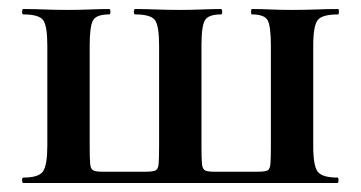

<svg xmlns="http://www.w3.org/2000/svg" viewBox="-20 -406 801 426"><path d="M32 0Q29 0 29 -6Q29 -12 32 -12Q66.2 -12 75.6 -26Q85 -40 85 -83V-305Q85 -349 75.6 -361.5Q66.2 -374 32 -374Q29 -374 29 -380Q29 -386 32 -386Q53 -386 78.5 -385Q104 -384 131 -384Q155.7 -384 179.8 -385Q204 -386 222 -386Q225 -386 225 -380Q225 -374 222 -374Q194.5 -374 186.8 -361.5Q179 -349 179 -305V-81Q179 -53.9 180.1 -42.2Q181.2 -30.4 187.4 -27.7Q193.5 -25 208 -25H303Q317.6 -25 324.3 -27.5Q331 -30 332 -42.5Q333 -55 333 -83V-305Q333 -349 323.7 -361.5Q314.4 -374 280 -374Q277 -374 277 -380Q277 -386 280 -386Q300.5 -386 326.5 -385Q352.4 -384 379 -384Q404.1 -384 428 -385Q452 -386 470 -386Q473 -386 473 -380Q473 -374 470 -374Q443 -374 435 -361.5Q427 -349 427 -305V-81Q427 -53.9 428.1 -42.2Q429.2 -30.4 435.5 -27.7Q441.8 -25 456 -25H551Q566.4 -25 572.7 -27.5Q579 -30 580 -42.3Q581 -54.7 581 -83V-305Q581 -349 573.5 -361.5Q566.1 -374 539.1 -374Q537 -374 537 -380Q537 -386 539 -386Q558 -386 580.5 -385Q603 -384 627 -384Q655 -384 681.5 -385Q708 -386 730 -386Q732 -386 732 -380Q732 -374 730 -374Q694.7 -374 684.9 -361.4Q675 -348.9 675 -304.6V-81.3Q675 -38 685 -25Q695 -12 729 -12Q731 -12 731 -6Q731 0 729 0Z"/></svg>

Font: Cormorant Light
Style: Regular
Weight: 300
Designer: Christian Thalmann (Catharsis Fonts)
Foundry: Catharsis Fonts
Version: Version 4.000